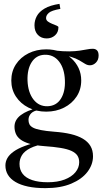

<svg xmlns="http://www.w3.org/2000/svg" viewBox="-20 -720 530 994"><path d="M215 254Q163.5 254 124.8 245.8Q86 237.5 60 222Q34 206.5 21 185Q8 163.5 8 136.5Q8 116.5 18.2 98.5Q28.5 80.5 50.5 64.8Q72.5 49 107.8 35.8Q143 22.5 193 12H221V23Q167.5 31.5 137 47Q106.5 62.5 93.8 83.2Q81 104 81 128.5Q81 158.5 97.2 179.8Q113.5 201 146.2 212.2Q179 223.5 227.5 223.5Q278 223.5 314.5 209.5Q351 195.5 370.5 171.8Q390 148 390 120Q390 99.5 380.5 85.2Q371 71 349.8 61.2Q328.5 51.5 294 45.8Q259.5 40 209 36.5Q162.5 33 132.5 24Q102.5 15 85.5 1.8Q68.5 -11.5 61.8 -28.2Q55 -45 55 -64Q55 -99.5 87.5 -124Q120 -148.5 175 -161L186 -151Q156 -148 141.8 -133.8Q127.5 -119.5 127.5 -99.5Q127.5 -87 132.2 -77Q137 -67 150.5 -59.5Q164 -52 190.8 -46.8Q217.5 -41.5 261.5 -38Q309.5 -34.5 346.5 -25.8Q383.5 -17 409.2 -1.8Q435 13.5 448.2 35.8Q461.5 58 461.5 89Q461.5 132 432.8 169.8Q404 207.5 348.8 230.8Q293.5 254 215 254ZM219 -142Q168.5 -142 127.5 -162.8Q86.5 -183.5 62.5 -220Q38.5 -256.5 38.5 -303Q38.5 -350.5 62.5 -387Q86.5 -423.5 127.5 -444Q168.5 -464.5 219 -464.5Q257.5 -464.5 290.5 -452.8Q323.5 -441 348.2 -419Q373 -397 386.8 -367.8Q400.5 -338.5 400.5 -303.5Q400.5 -256.5 376.5 -220Q352.5 -183.5 311.5 -162.8Q270.5 -142 219 -142ZM227 -170Q272 -172 295.2 -208.8Q318.5 -245.5 316 -304.5Q313.5 -366.5 285.2 -402.2Q257 -438 211 -436.5Q168 -435 144.2 -398.5Q120.5 -362 122.5 -302.5Q125 -241.5 153.2 -205Q181.5 -168.5 227 -170ZM281.5 -434.5 264 -458.5Q307.5 -453.5 338.8 -454Q370 -454.5 392 -457.8Q414 -461 430.2 -464.2Q446.5 -467.5 460 -467.5Q474.5 -467.5 482.5 -459Q490.5 -450.5 490.5 -432.5Q490.5 -410 476.8 -396Q463 -382 445.5 -382Q432.5 -382 420 -389.8Q407.5 -397.5 390.8 -407.5Q374 -417.5 347.8 -425.5Q321.5 -433.5 281.5 -434.5ZM282.5 -579Q282.5 -552.5 264.8 -536.8Q247 -521 221.5 -521Q194 -521 176.2 -539.2Q158.5 -557.5 158.5 -589Q158.5 -614 170.5 -636.5Q182.5 -659 210.8 -675.8Q239 -692.5 288 -700L292.5 -674Q247 -666 232.8 -653.5Q218.5 -641 218.5 -626.5Q218.5 -615.5 228.2 -608.5Q238 -601.5 250.5 -596.5Q263 -591.5 272.8 -587.5Q282.5 -583.5 282.5 -579Z"/></svg>

Font: Newsreader 36pt
Style: Regular
Weight: 400
Designer: Hugues Gentile
Foundry: Production Type
Version: Version 1.003